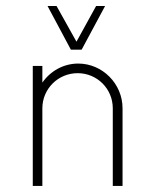

<svg xmlns="http://www.w3.org/2000/svg" viewBox="-20 -615 505 635"><path d="M250 -450.7 327.6 -595.2H297.9L232.9 -477.1L167 -595.2H137.2L214.4 -450.7ZM238.8 -404.8C189.9 -404.8 146.5 -379.9 120.1 -341.8V-397H88.4V0H120.1V-256.8C120.1 -321.3 172.4 -373 236.8 -373C301.3 -373 353 -321.3 353 -256.8V0H385.3V-256.8C385.3 -338.4 318.4 -404.8 238.8 -404.8Z"/></svg>

Font: Now ExtraLight
Style: Regular
Weight: 200
Designer: Alfredo Marco Pradil
Foundry: Alfredo Marco Pradil
Version: Version 1.200;hotconv 1.0.109;makeotfexe 2.5.65596